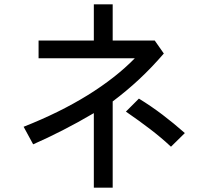

<svg xmlns="http://www.w3.org/2000/svg" viewBox="-20 -780 960 886"><path d="M158 -593H413V-760H500V-593H694L736 -533Q679 -467 621.5 -413.5Q564 -360 500 -312V86H413V-258Q340 -215 268.5 -178.5Q197 -142 133 -114L89 -195Q256 -261 385 -341Q514 -421 602 -511H158ZM621 -325Q678 -290 730 -250.5Q782 -211 833 -166L769 -103Q724 -145 673 -184Q622 -223 561 -265Z"/></svg>

Font: BM YEONSUNG
Style: Regular
Weight: 400
Designer: Bongjin Kim; Myungsoo Han; Jaehyun Keum; Jihee Min; Dokyung Lee; Chorong Kim; Jooyeon Kang; Sang-a Kim;
Foundry: Sandoll Communications Inc.
Version: Version 1.000;PS 1;hotconv 16.6.51;makeotf.lib2.5.65220